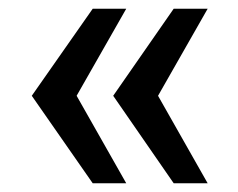

<svg xmlns="http://www.w3.org/2000/svg" viewBox="-20 -546 547 441"><path d="M193 -125 53 -326 193 -526H270L156 -326L270 -125ZM379 -125 240 -326 379 -526H457L343 -326L457 -125Z"/></svg>

Font: Archivo SemiCondensed Medium
Style: Regular
Weight: 500
Width: 4
Designer: Hector Gatti
Foundry: Omnibus-Type
Version: Version 2.001